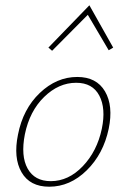

<svg xmlns="http://www.w3.org/2000/svg" viewBox="-20 -703 479 726"><path d="M318 -683 408 -523 391 -513 312 -647 177 -511 163 -523ZM166 3Q93 3 61.5 -51.5Q30 -106 48 -194Q67 -291 130.5 -351.5Q194 -412 272 -412Q345 -412 377 -357.5Q409 -303 391 -216Q371 -121 308 -59Q245 3 166 3ZM172 -18Q239 -18 293 -74.5Q347 -131 365 -216Q381 -293 355.5 -341.5Q330 -390 268 -390Q202 -390 147 -336.5Q92 -283 74 -195Q58 -113 84.5 -65.5Q111 -18 172 -18Z"/></svg>

Font: EauTestText Extralight
Style: Italic
Weight: 250
Italic angle: -12°
Designer: Christian Thalmann (Catharsis Fonts)
Version: Version 0.001;PS 000.001;hotconv 1.0.88;makeotf.lib2.5.64775